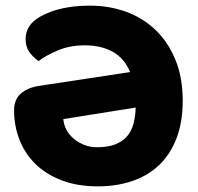

<svg xmlns="http://www.w3.org/2000/svg" viewBox="-20 -646 704 682"><path d="M30 -254Q30 -293 54.5 -314Q79 -335 119 -341L442 -390Q422 -439 380.5 -462Q339 -485 282 -485Q228 -485 185.5 -467Q143 -449 117 -429Q95 -445 83 -463Q71 -481 71 -507Q71 -558 123 -587Q192 -626 300 -626Q367 -626 427 -604.5Q487 -583 532 -540Q577 -497 603 -434Q629 -371 629 -288Q629 -211 606.5 -153.5Q584 -96 544 -58.5Q504 -21 448.5 -2.5Q393 16 328 16Q255 16 199 -5.5Q143 -27 105.5 -64Q68 -101 49 -150Q30 -199 30 -254ZM325 -123Q363 -123 389 -133Q415 -143 431 -161.5Q447 -180 454 -206Q461 -232 462 -264L205 -223Q206 -205 215 -187Q224 -169 240 -155Q256 -141 277.5 -132Q299 -123 325 -123Z"/></svg>

Font: Baloo 2 ExtraBold
Style: Regular
Weight: 800
Designer: Sarang Kulkarni and Ek Type
Foundry: Ek Type
Version: Version 1.640;hotconv 1.0.111;makeotfexe 2.5.65597; ttfautoh